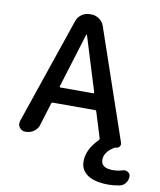

<svg xmlns="http://www.w3.org/2000/svg" viewBox="-100 -833 924 1108"><g transform="rotate(10 362.0 -279.0)"><path d="M237.3 -314.5Q236.3 -311.5 238.3 -309.6Q240.2 -307.6 242.2 -307.6H433.6Q435.5 -307.6 437.5 -309.6Q439.5 -311.5 438.5 -314.5L339.8 -633.8Q339.8 -634.8 337.9 -634.8Q335.9 -634.8 335.9 -633.8ZM611.3 196.3Q532.2 196.3 489.7 168Q447.3 139.6 447.3 88.9Q447.3 18.6 512.7 -46.9Q517.6 -51.8 515.6 -58.6L469.7 -207Q467.8 -213.9 460.9 -213.9H214.8Q207 -213.9 205.1 -207L165 -76.2Q158.2 -51.8 137.2 -36.6Q116.2 -21.5 90.8 -21.5H85Q63.5 -21.5 51.8 -39.1Q43.9 -49.8 43.9 -62.5Q43.9 -68.4 45.9 -76.2L258.8 -699.2Q266.6 -723.6 288.1 -738.8Q309.6 -753.9 335 -753.9H344.7Q370.1 -753.9 391.6 -738.8Q413.1 -723.6 420.9 -699.2L641.6 -54.7Q645.5 -42 638.2 -31.7Q630.9 -21.5 618.2 -21.5Q613.3 -21.5 609.4 -19.5Q552.7 14.6 552.7 60.5Q552.7 109.4 622.1 109.4Q651.4 109.4 679.7 100.6Q696.3 95.7 710 104.5Q723.6 113.3 723.6 128.9Q723.6 151.4 710.9 168Q698.2 184.6 677.7 189.5Q644.5 196.3 611.3 196.3Z"/></g></svg>

Font: Gen Jyuu Gothic P Medium
Style: Regular
Weight: 500
Designer: [Source Han Sans]
Ryoko NISHIZUKA  (kana & ideographs); Paul D. Hunt (Latin, Greek & Cyrillic); Wenlong ZHANG  (bopomofo
Version: Version 1.002.20150607